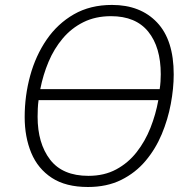

<svg xmlns="http://www.w3.org/2000/svg" viewBox="-20 -745 758 775"><path d="M335 9.8Q245.6 9.8 189.2 -27.1Q132.8 -64 106.2 -127.9Q79.6 -191.9 79.6 -272.5Q79.6 -358.4 101.8 -439.5Q124 -520.5 168.2 -585Q212.4 -649.4 278.3 -687.3Q344.2 -725.1 432.1 -725.1Q546.9 -725.1 614 -654.3Q681.2 -583.5 681.2 -444.8Q681.2 -388.2 669.4 -325.4Q657.7 -262.7 632.8 -203.1Q607.9 -143.6 567.4 -95.5Q526.9 -47.4 469.2 -18.8Q411.6 9.8 335 9.8ZM142.6 -385.3H624.5Q627 -400.9 627.9 -416Q628.9 -431.2 628.9 -445.3Q628.9 -554.7 578.4 -617.2Q527.8 -679.7 428.2 -679.7Q365.2 -679.7 316.7 -655.5Q268.1 -631.3 233.2 -589.8Q198.2 -548.3 176 -495.6Q153.8 -442.9 142.6 -385.3ZM336.9 -35.2Q400.9 -35.2 449.2 -61.3Q497.6 -87.4 531.7 -131.1Q565.9 -174.8 587.4 -229.2Q608.9 -283.7 619.1 -340.8H135.7Q133.3 -324.2 132.6 -307.1Q131.8 -290 131.8 -273.9Q131.8 -166.5 182.1 -100.8Q232.4 -35.2 336.9 -35.2Z"/></svg>

Font: Open Sans Light
Style: Italic
Weight: 300
Italic angle: -12°
Designer: Monotype Design Team
Foundry: Monotype Imaging Inc.
Version: Version 3.003; ttfautohint (v1.8.4)